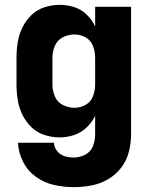

<svg xmlns="http://www.w3.org/2000/svg" viewBox="-20 -558 616 791"><path d="M284 213Q321 213 357 206Q393 199 425 180.5Q457 162 479.5 132.5Q502 103 511 67Q520 31 520 -5V-530H372V-449Q359 -477 336.5 -498.5Q314 -520 285 -529Q256 -538 226 -538Q194 -538 163 -528Q132 -518 109 -495.5Q86 -473 72 -444Q58 -415 53 -383.5Q48 -352 48 -320V-210Q48 -178 53 -146.5Q58 -115 72 -86Q86 -57 109 -34.5Q132 -12 163 -2Q194 8 226 8Q256 8 285 -1.5Q314 -11 336.5 -32.5Q359 -54 372 -81V-5Q372 20 363 43.5Q354 67 331.5 79Q309 91 284 91Q265 91 246.5 85.5Q228 80 215.5 64.5Q203 49 202 30H54Q56 71 75 108.5Q94 146 128 170.5Q162 195 202.5 204Q243 213 284 213ZM287 -114Q262 -114 239 -125.5Q216 -137 206 -161Q196 -185 196 -210V-320Q196 -345 206 -369Q216 -393 239 -404.5Q262 -416 287 -416Q312 -416 333.5 -403.5Q355 -391 363.5 -367.5Q372 -344 372 -320V-210Q372 -186 363.5 -162.5Q355 -139 333.5 -126.5Q312 -114 287 -114Z"/></svg>

Font: Iosevka Sparkle Heavy
Style: Regular
Weight: 900
Designer: Belleve Invis
Foundry: Belleve Invis
Version: Version 4.5.0; ttfautohint (v1.8.3)